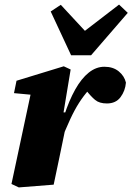

<svg xmlns="http://www.w3.org/2000/svg" viewBox="-20 -805 577 837"><path d="M243 -184 230 -299H259Q281 -367 308 -415Q335 -463 367 -488.5Q399 -514 435 -514Q473 -514 497.5 -494Q522 -474 529 -445Q526 -409 505.5 -381.5Q485 -354 446 -354Q413 -354 394.5 -369.5Q376 -385 355 -412L341 -431L393 -416L367 -413Q344 -387 324.5 -356.5Q305 -326 286 -285Q267 -244 243 -184ZM30 -3 119 -420 180 -386 41 -399 52 -453 258 -516 288 -502 257 -315H279L264 -240Q251 -175 238.5 -116.5Q226 -58 214 0L62 12ZM245 -784 386 -632H300L499 -785L537 -749L377 -564H290L201 -755Z"/></svg>

Font: Source Serif 4 Black
Style: Italic
Weight: 900
Italic angle: -12°
Designer: Frank Grießhammer
Foundry: Adobe Systems Incorporated
Version: Version 4.004;hotconv 1.0.116;makeotfexe 2.5.65601